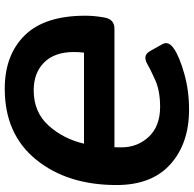

<svg xmlns="http://www.w3.org/2000/svg" viewBox="-24 -732 773 764"><g transform="rotate(90 362.0 -350.5)"><path d="M43 -304.2Q43 -340.8 50.3 -380.4Q57.1 -419.9 94.7 -419.9H566.4Q566.9 -436.5 566.9 -447.3Q566.9 -511.7 524.7 -556.6Q482.4 -601.6 405.8 -601.6Q341.8 -601.6 298.6 -582Q255.4 -562.5 237.3 -551.8Q201.2 -530.3 184.1 -561L156.2 -610.8Q142.6 -635.3 174.3 -656.7Q205.6 -678.2 272.9 -697.5Q340.3 -716.8 416.5 -716.8Q551.3 -716.8 634 -642.6Q716.8 -568.4 716.8 -428.2Q716.8 -232.9 615.7 -108.2Q514.6 16.6 333.5 16.6Q199.7 16.6 121.3 -62.7Q43 -142.1 43 -304.2ZM187.5 -258.8Q187.5 -181.6 229 -140.1Q270.5 -98.6 339.8 -98.6Q426.8 -98.6 480 -157.7Q533.2 -216.8 552.2 -298.8H189.9Q187.5 -277.8 187.5 -258.8Z"/></g></svg>

Font: Istok
Style: Bold Italic
Weight: 700
Italic angle: -13°
Designer: Andrey V. Panov
Foundry: Andrey V. Panov
Version: Version 1.0.3